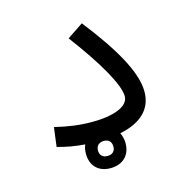

<svg xmlns="http://www.w3.org/2000/svg" viewBox="-91 -565 769 774"><g transform="rotate(-15 293.0 -178.0)"><path d="M277.8 119.1C326.2 119.1 361.8 90.3 361.8 37.1C361.8 20 357.9 5.4 351.6 -6.8C443.4 -25.4 489.3 -73.7 489.3 -144C489.3 -228.5 419.4 -343.8 316.4 -475.1L249.5 -430.2C347.7 -299.3 407.7 -194.8 407.7 -146.5C407.7 -101.6 338.9 -80.1 254.9 -80.1C201.2 -80.1 155.3 -86.9 99.6 -100.1L89.4 -20C126 -9.3 164.1 -2.9 203.6 0C198.7 10.7 196.3 23.4 196.3 37.1C196.3 88.4 228 119.1 277.8 119.1ZM278.8 68.4C259.3 68.4 246.6 58.1 246.6 37.1C246.6 17.1 259.8 5.9 279.8 5.9C299.3 5.9 311 17.6 311 37.6C311 57.6 298.3 68.4 278.8 68.4Z"/></g></svg>

Font: Cascadia Mono PL SemiLight
Style: Regular
Weight: 350
Monospace: yes
Designer: Aaron Bell
Foundry: Saja Typeworks
Version: Version 2404.023